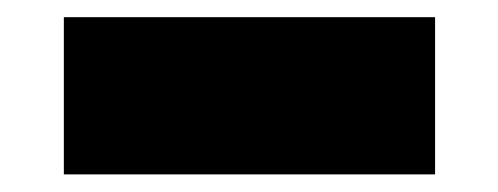

<svg xmlns="http://www.w3.org/2000/svg" viewBox="-20 -394 566 218"><path d="M52.5 -196V-374.5H474V-196Z"/></svg>

Font: Encode Sans Semi Expanded Black
Style: Regular
Weight: 900
Width: 6
Designer: Multiple Designers
Foundry: Impallari Type
Version: Version 3.000; ttfautohint (v1.8.3) -l 8 -r 50 -G 200 -x 14 